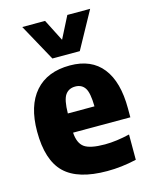

<svg xmlns="http://www.w3.org/2000/svg" viewBox="-121 -887 769 975"><g transform="rotate(-15 263.0 -399.0)"><path d="M320.5 10.5Q167 10.5 97.2 -57Q27.5 -124.5 27.5 -275.5Q27.5 -411 91.5 -484Q155.5 -557 274.5 -557Q387.5 -557 445.5 -483.2Q503.5 -409.5 503.5 -270V-223H202.5Q206 -167 236.2 -145.2Q266.5 -123.5 344 -123.5Q374.5 -123.5 407.8 -128Q441 -132.5 474.5 -140.5V-7.5Q432.5 2 395.5 6.2Q358.5 10.5 320.5 10.5ZM273.5 -446.5Q239 -446.5 221 -421Q203 -395.5 202 -324H342Q341 -395.5 324 -421Q307 -446.5 273.5 -446.5ZM198.5 -614 92 -808H212L270.5 -693L329 -808H449L342.5 -614Z"/></g></svg>

Font: Encode Sans Semi Condensed ExtraBold
Style: Regular
Weight: 800
Width: 4
Designer: Multiple Designers
Foundry: Impallari Type
Version: Version 3.000; ttfautohint (v1.8.3) -l 8 -r 50 -G 200 -x 14 